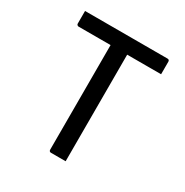

<svg xmlns="http://www.w3.org/2000/svg" viewBox="-162 -830 924 961"><g transform="rotate(30 300.0 -350.0)"><path d="M56 -700H533Q538 -700 541 -697Q544 -694 544 -689Q544 -669 544 -653Q544 -637 544 -616H67Q64 -616 61.5 -617.5Q59 -619 57.5 -621.5Q56 -624 56 -627Q56 -648 56 -664Q56 -680 56 -700ZM348 0Q327 0 306 0Q285 0 263 0Q258 0 255 -3Q252 -6 252 -11Q252 -93 252 -173Q252 -253 252 -333.5Q252 -414 252 -494Q252 -574 252 -656H356L348 -637Q348 -613 348 -587Q348 -561 348 -536Q348 -511 348 -486Q348 -422 348 -358.5Q348 -295 348 -231Q348 -167 348 -99Q348 -73 348 -48Q348 -23 348 0Z"/></g></svg>

Font: Recursive Monospace
Style: Regular
Weight: 400
Version: Version 1.047